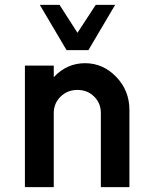

<svg xmlns="http://www.w3.org/2000/svg" viewBox="-20 -770 626 790"><path d="M343.8 -563.8H253.8L143.8 -750H225L298.8 -635L373.8 -750H453.8ZM330 -510Q403.8 -510 458.1 -453.8Q512.5 -397.5 512.5 -317.5V0H395V-305Q395 -345 367.5 -372.5Q340 -400 298.8 -400Q257.5 -400 229.4 -372.5Q201.2 -345 201.2 -305V0H82.5V-500H201.2V-452.5Q255 -510 330 -510Z"/></svg>

Font: Now Medium
Style: Regular
Weight: 500
Designer: Alfredo Marco Pradil
Foundry: Alfredo Marco Pradil
Version: Version 1.002;PS 001.002;hotconv 1.0.88;makeotf.lib2.5.64775